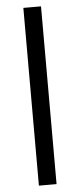

<svg xmlns="http://www.w3.org/2000/svg" viewBox="-57 -691 364 877"><g transform="rotate(-5 125.5 -252.5)"><path d="M85 155V-660H166V155Z"/></g></svg>

Font: Bricolage Grotesque 17pt
Style: Regular
Weight: 400
Version: Version 1.001;gftools[0.9.33.dev8+g029e19f]